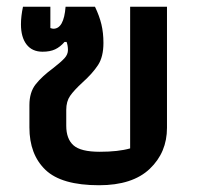

<svg xmlns="http://www.w3.org/2000/svg" viewBox="-20 -538 584 568"><path d="M67 -161V-227Q67 -265 85.5 -288.5Q104 -312 138 -337Q161 -355 171 -366Q181 -377 181 -390Q181 -403 177 -414H171Q158 -399 143 -392Q128 -385 106 -385Q75 -385 58.5 -406.5Q42 -428 42 -466Q42 -490 48 -518H129V-455Q135 -453 138 -453Q169 -453 174 -518H261Q274 -491 280 -466Q286 -441 286 -411Q286 -370 270 -345.5Q254 -321 224 -294Q199 -271 187.5 -254.5Q176 -238 176 -213V-166Q176 -127 197.5 -108Q219 -89 275 -89Q330 -89 365 -99V-518H474V-160Q474 -87 423 -38.5Q372 10 273 10Q162 10 114.5 -35.5Q67 -81 67 -161Z"/></svg>

Font: Athiti SemiBold
Style: Regular
Weight: 600
Designer: CadsonDemak Team
Foundry: CadsonDemak
Version: Version 1.033